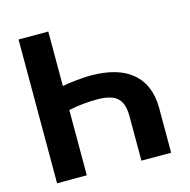

<svg xmlns="http://www.w3.org/2000/svg" viewBox="-105 -814 908 917"><g transform="rotate(-15 349.5 -355.5)"><path d="M65.9 0V-710.9H212.9V-441.4Q235.8 -446.3 278.1 -450.9Q320.3 -455.6 352.5 -455.6Q487.8 -455.6 557.9 -396.5Q627.9 -337.4 629.9 -225.6V0H482.9V-222.7Q482.4 -283.7 453.4 -310.5Q424.3 -337.4 352.5 -337.4Q281.7 -337.4 212.9 -322.8V0Z"/></g></svg>

Font: RobotoInd
Style: Bold
Weight: 700
Designer: Google
Version: Version 2.001150; 2014